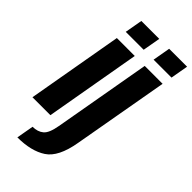

<svg xmlns="http://www.w3.org/2000/svg" viewBox="-321 -833 1128 1128"><g transform="rotate(45 243.0 -269.5)"><path d="M-15.5 0H133.5L238.1 -596.5H89.2ZM120 -769.3 100.4 -659.3H249.3L268.9 -769.3ZM88.6 229.4Q202.9 229.4 271.3 184.4Q339.8 139.5 363.7 0.5L469.4 -596.5H320.8L214 9.2Q202.1 78.5 175.8 100.3Q149.4 122.2 107.7 122.2ZM351.1 -769.3 331.7 -659.3H480.6L500 -769.3Z"/></g></svg>

Font: Anybody Thin Condensed
Style: Italic
Weight: 100
Width: 3
Italic angle: -10°
Version: Version 1.113;gftools[0.9.25]